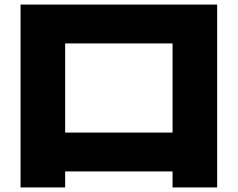

<svg xmlns="http://www.w3.org/2000/svg" viewBox="-20 -760 1040 840"><path d="M70 60V-740H930V60H735V-10H265V60ZM265 -180H735V-570H265Z"/></svg>

Font: M PLUS 1 Black
Style: Regular
Weight: 900
Designer: Coji Morishita
Foundry: UNDERFOREST DESIGN
Version: Version 1.001